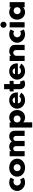

<svg xmlns="http://www.w3.org/2000/svg" viewBox="4077 -5364 1676 9871"><g transform="rotate(-90 4915.5 -428.0)"><path d="M500 -575C580 -575 628 -539 628 -539L718 -721C718 -721 631 -793 460 -793C236 -793 34 -610 34 -383C34 -158 238 22 460 22C631 22 718 -47 718 -47L628 -232C628 -232 580 -196 500 -196C400 -196 316 -280 316 -386C316 -491 400 -575 500 -575Z M770 -385C770 -148 956 22 1234 22C1500 22 1694 -148 1694 -385C1694 -625 1489 -793 1234 -793C974 -793 770 -625 770 -385ZM1052 -385C1052 -491 1132 -566 1233 -566C1332 -566 1412 -491 1412 -385C1412 -280 1337 -205 1233 -205C1125 -205 1052 -280 1052 -385Z M1816 0H2082V-455C2082 -517 2117 -585 2205 -585C2299 -585 2340 -517 2340 -440V0H2606V-460C2609 -519 2645 -580 2729 -580C2823 -580 2864 -513 2864 -436V0H3130V-508C3130 -723 2971 -793 2830 -793C2746 -793 2655 -751 2574 -658C2520 -757 2408 -793 2306 -793C2222 -793 2145 -752 2085 -696H2082V-770H1816Z M4196 -386C4196 -611 4038 -793 3813 -793C3708 -793 3618 -749 3561 -690H3558V-770H3295V390H3561V-74C3624 -12 3709 22 3813 22C4038 22 4196 -161 4196 -386ZM3914 -386C3914 -280 3835 -205 3734 -205C3635 -205 3555 -280 3555 -386C3555 -491 3630 -566 3734 -566C3842 -566 3914 -491 3914 -386Z M5099 -348C5101 -357 5100 -373 5100 -384C5100 -655 4922 -793 4688 -793C4455 -793 4264 -610 4264 -385C4264 -161 4455 22 4688 22C4859 22 5000 -33 5087 -179L4895 -275C4830 -206 4793 -190 4707 -190C4639 -190 4541 -230 4541 -348ZM4548 -496C4553 -566 4603 -620 4695 -620C4773 -620 4829 -577 4841 -496Z M5265 -770H5154V-567H5265V-272C5265 -136 5316 22 5528 22C5638 22 5723 -26 5723 -26L5657 -241C5657 -241 5625 -217 5591 -217C5549 -217 5531 -251 5531 -323V-567H5693V-770H5531V-1056H5265Z M6592 -348C6594 -357 6593 -373 6593 -384C6593 -655 6415 -793 6181 -793C5948 -793 5757 -610 5757 -385C5757 -161 5948 22 6181 22C6352 22 6493 -33 6580 -179L6388 -275C6323 -206 6286 -190 6200 -190C6132 -190 6034 -230 6034 -348ZM6041 -496C6046 -566 6096 -620 6188 -620C6266 -620 6322 -577 6334 -496Z M6716 0H6982V-436C6982 -513 7060 -586 7140 -586C7226 -586 7278 -513 7278 -436V0H7544V-508C7544 -723 7347 -793 7206 -793C7122 -793 7045 -752 6985 -696H6982V-770H6716Z M8119 -575C8199 -575 8247 -539 8247 -539L8337 -721C8337 -721 8250 -793 8079 -793C7855 -793 7653 -610 7653 -383C7653 -158 7857 22 8079 22C8250 22 8337 -47 8337 -47L8247 -232C8247 -232 8199 -196 8119 -196C8019 -196 7935 -280 7935 -386C7935 -491 8019 -575 8119 -575Z M8579 -1246C8492 -1246 8422 -1175 8422 -1088C8422 -1001 8492 -931 8579 -931C8666 -931 8737 -1001 8737 -1088C8737 -1175 8666 -1246 8579 -1246ZM8443 -770H8709V-1H8443Z M8840 -385C8840 -160 8998 22 9223 22C9328 22 9418 -21 9475 -80H9478V0H9742V-770H9476V-704C9413 -761 9327 -793 9223 -793C8998 -793 8840 -610 8840 -385ZM9122 -385C9122 -491 9202 -566 9303 -566C9402 -566 9482 -491 9482 -385C9482 -280 9407 -205 9303 -205C9195 -205 9122 -280 9122 -385Z"/></g></svg>

Font: Poland Can Into
Style: BigWritings
Weight: 700
Foundry: Cannot Into Space Fonts
Version: Version 0.92